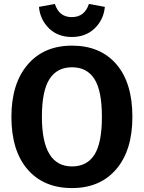

<svg xmlns="http://www.w3.org/2000/svg" viewBox="-20 -940 731 976"><path d="M178 -905 259 -920Q280 -853 345 -853Q410 -853 432 -920L513 -905Q507 -840 461.5 -796Q416 -752 345 -752Q274 -752 229 -796Q184 -840 178 -905ZM346 -708Q490 -708 571.5 -613.5Q653 -519 653 -346Q653 -176 571 -80Q489 16 346 16Q202 16 120 -79Q38 -174 38 -346Q38 -515 120.5 -611.5Q203 -708 346 -708ZM193 -346Q193 -94 346 -94Q422 -94 460 -153.5Q498 -213 498 -346Q498 -479 460 -538.5Q422 -598 346 -598Q270 -598 231.5 -538Q193 -478 193 -346Z"/></svg>

Font: FiraGO SemiBold
Style: Regular
Weight: 600
Designer: bBox Type
Foundry: bBox Type GmbH
Version: Version 1.001;PS 001.001;hotconv 1.0.88;makeotf.lib2.5.64775